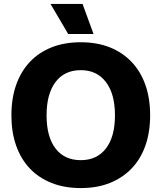

<svg xmlns="http://www.w3.org/2000/svg" viewBox="-20 -941 821 977"><path d="M391 16Q308 16 242.5 -10Q177 -36 131.5 -84Q86 -132 62 -200.5Q38 -269 38 -354Q38 -440 62 -508.5Q86 -577 131.5 -625.5Q177 -674 242.5 -700Q308 -726 391 -726Q474 -726 539 -700Q604 -674 650 -625.5Q696 -577 720 -508.5Q744 -440 744 -354Q744 -269 720 -200.5Q696 -132 650 -84Q604 -36 539 -10Q474 16 391 16ZM391 -126Q473 -126 519 -185.5Q565 -245 565 -354Q565 -463 519 -523.5Q473 -584 391 -584Q308 -584 262.5 -523.5Q217 -463 217 -354Q217 -245 262.5 -185.5Q308 -126 391 -126ZM327 -768 237 -921H400L456 -768Z"/></svg>

Font: Geist ExtBd
Style: Regular
Weight: 400
Designer: Basement.studio, Andrés Briganti, Mateo Zaragoza
Foundry: Basement.studio, Vercel, Andrés Briganti, Guido Ferreyra, Mateo Zaragoza
Version: Version 1.401